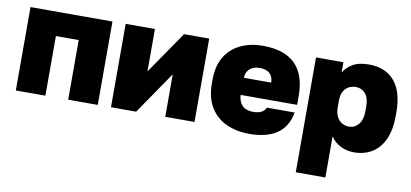

<svg xmlns="http://www.w3.org/2000/svg" viewBox="-69 -773 2574 1202"><g transform="rotate(10 1217.5 -172.0)"><path d="M42 0V-530H563V0H375V-379H230V0Z M647 0V-530H833V-260L1018 -530H1178V0H992V-270L807 0Z M1528 14Q1445 14 1380.5 -16Q1316 -46 1279.5 -106.5Q1243 -167 1243 -258V-278Q1243 -367 1278 -425.5Q1313 -484 1375.5 -514Q1438 -544 1518 -544Q1656 -544 1724 -475.5Q1792 -407 1792 -275V-217H1433Q1435 -186 1447 -165.5Q1459 -145 1479.5 -135.5Q1500 -126 1528 -126Q1563 -126 1582.5 -137.5Q1602 -149 1609 -167H1785Q1769 -75 1703.5 -30.5Q1638 14 1528 14ZM1523 -404Q1497 -404 1477.5 -395Q1458 -386 1447 -369.5Q1436 -353 1434 -326H1608Q1607 -354 1596 -371Q1585 -388 1566.5 -396Q1548 -404 1523 -404Z M1857 200V-530H2031V-464Q2050 -498 2088.5 -521Q2127 -544 2194 -544Q2297 -544 2354.5 -477Q2412 -410 2412 -278V-258Q2412 -166 2384 -105.5Q2356 -45 2306.5 -15.5Q2257 14 2194 14Q2148 14 2109 -5Q2070 -24 2045 -61V200ZM2136 -139Q2170 -139 2195 -167.5Q2220 -196 2220 -258V-278Q2220 -337 2196 -364Q2172 -391 2136 -391Q2111 -391 2090 -380Q2069 -369 2057 -346Q2045 -323 2045 -288V-247Q2045 -211 2057.5 -186.5Q2070 -162 2091 -150.5Q2112 -139 2136 -139Z"/></g></svg>

Font: Golos Text ExtraBold
Style: Regular
Weight: 800
Designer: A.Korolkova, Vitaly Kuzmin
Foundry: ParaType Ltd
Version: Version 2.004